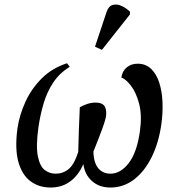

<svg xmlns="http://www.w3.org/2000/svg" viewBox="-20 -829 794 859"><path d="M58 -254Q67 -315 94 -374Q121 -433 167.5 -479Q214 -525 280 -546L292 -530Q246 -502 218 -459.5Q190 -417 175 -366Q160 -315 152 -260Q140 -174 149.5 -129Q159 -84 180.5 -68Q202 -52 229 -52Q262 -52 287 -72.5Q312 -93 330 -149Q331 -194 333 -250.5Q335 -307 337 -349Q352 -358 370.5 -364Q389 -370 407 -370Q441 -370 450 -350Q459 -330 453 -302Q449 -284 438 -254Q427 -224 415.5 -195Q404 -166 398 -151Q399 -101 419.5 -76.5Q440 -52 474 -52Q520 -52 556.5 -100Q593 -148 606 -242Q616 -313 602.5 -364.5Q589 -416 565.5 -446Q542 -476 523 -482Q527 -511 547 -527.5Q567 -544 596 -544Q632 -544 656 -521Q680 -498 692.5 -459Q705 -420 707 -372Q709 -324 702 -274Q690 -189 658 -125Q626 -61 579 -25.5Q532 10 474 10Q424 10 391.5 -19Q359 -48 353 -95Q332 -46 295 -18Q258 10 206 10Q154 10 116 -18.5Q78 -47 62 -105.5Q46 -164 58 -254ZM436 -606 405 -620 457 -776Q466 -802 484.5 -807Q503 -812 524 -802.5Q545 -793 562 -776L561 -764Z"/></svg>

Font: Noto Serif SemiCondensed
Style: Italic
Weight: 400
Width: 4
Italic angle: -12°
Designer: Monotype Design Team
Foundry: Monotype Imaging Inc.
Version: Version 2.013